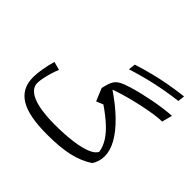

<svg xmlns="http://www.w3.org/2000/svg" viewBox="-188 -1048 1282 1282"><g transform="rotate(45 453.0 -407.5)"><path d="M865.6 -772.5 871.3 -820.9Q801 -812.5 738.2 -801.3Q675.5 -790.1 614.6 -774.6Q553.7 -759.2 488.4 -738.5L482.6 -688.8Q580.9 -720 674.8 -740.4Q768.8 -760.7 865.6 -772.5ZM905.7 -672.1Q870.7 -670 828.9 -664.4Q787.2 -658.8 743.3 -650.5Q699.4 -642.1 656.5 -631.9Q613.6 -621.7 575.8 -610.2Q530 -596.3 505.2 -582.7Q480.4 -569.2 467.9 -548.1Q455.4 -527.1 446.9 -490.8L442.2 -471.4L479.4 -382.3L528 -402.3Q594 -356.9 636.3 -317.3Q678.7 -277.7 701.9 -239.8Q725.1 -201.9 732.1 -160.8Q723.7 -135.1 679.9 -116.1Q636 -97.2 563.3 -87.1Q490.6 -77 395.8 -77Q304.3 -77 241.7 -90Q179.1 -103 146.9 -128.9Q114.6 -154.7 114.6 -193Q114.6 -211.7 120.5 -240.8Q126.4 -269.9 135.7 -301Q145.1 -332 155.3 -355.7L96.4 -371.9Q82.9 -325.5 75.2 -280.2Q67.4 -234.9 67.4 -198.8Q67.4 -145.2 88.1 -106.4Q108.7 -67.5 150.5 -42.5Q192.2 -17.5 255.5 -5.7Q318.8 6.1 404.6 6.1Q525.3 6.1 607.5 -12.5Q689.7 -31.2 752.3 -72.5Q765 -91.2 772.2 -115.1Q779.4 -139 779.4 -163.5Q779.4 -217.4 746.7 -275.4Q714 -333.4 652 -393.9Q590 -454.4 501.2 -514.9Q542.2 -530.2 594.9 -544.9Q647.6 -559.6 702.3 -571.7Q757 -583.9 805.4 -591.3Q853.9 -598.7 886.4 -599Z"/></g></svg>

Font: Pinar-VF
Style: Regular
Weight: 300
Designer: Amin Abedi
Version: Version 3.0